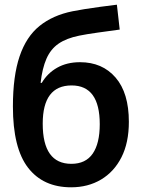

<svg xmlns="http://www.w3.org/2000/svg" viewBox="-20 -787 603 818"><path d="M283 11Q164 11 99.5 -72.5Q35 -156 35 -333Q35 -463 63.5 -547Q92 -631 148.5 -676.5Q205 -722 289 -739Q308 -743 339.5 -748Q371 -753 407.5 -758Q444 -763 478 -767L490 -661Q445 -655 395.5 -648Q346 -641 317 -635Q263 -624 229.5 -601Q196 -578 178 -537Q160 -496 153 -434H158Q182 -475 223.5 -498.5Q265 -522 321 -522Q416 -522 472.5 -456.5Q529 -391 529 -268Q529 -179 497.5 -117Q466 -55 410.5 -22Q355 11 283 11ZM284 -89Q345 -89 375 -132.5Q405 -176 405 -258Q405 -423 285 -423Q162 -423 162 -260Q162 -89 284 -89Z"/></svg>

Font: Noto Sans Mono SemiCondensed SemiBold
Style: Regular
Weight: 600
Width: 4
Designer: Monotype Design Team
Foundry: Monotype Imaging Inc.
Version: Version 2.014; ttfautohint (v1.8.4.7-5d5b)